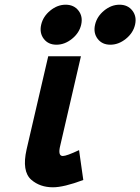

<svg xmlns="http://www.w3.org/2000/svg" viewBox="-20 -779 596 816"><path d="M236 -160Q225 -116 247 -116Q263 -116 316 -141L334 -14Q251 17 205 17Q150 17 113 -15Q72 -51 93 -144L185 -540H324ZM166 -614Q147 -639 155 -674Q163 -709 193.5 -734Q224 -759 259 -759Q294 -759 313.5 -734Q333 -709 325 -674Q317 -639 286 -614Q255 -589 220 -589Q185 -589 166 -614ZM395 -614Q376 -639 384 -674Q392 -709 422.5 -734Q453 -759 488 -759Q523 -759 542.5 -734Q562 -709 554 -674Q546 -639 515 -614Q484 -589 449 -589Q414 -589 395 -614Z"/></svg>

Font: Miedinger
Style: Bold-Italic
Weight: 700
Italic angle: -13°
Version: Version 001.000